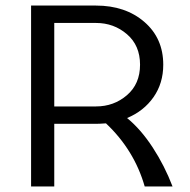

<svg xmlns="http://www.w3.org/2000/svg" viewBox="-20 -670 682 690"><path d="M175 -587.5V-287.5H325Q389.2 -287.5 436.2 -327.9Q483.3 -368.3 483.3 -437.5Q483.3 -506.7 436.2 -547.1Q389.2 -587.5 325 -587.5ZM175 -225V0H91.7V-225V-650H325Q430.8 -650 498.8 -591.2Q566.7 -532.5 566.7 -437.5Q566.7 -370.8 531.7 -320.8Q496.7 -270.8 436.7 -245.8Q485.8 -205.8 528.8 -140Q571.7 -74.2 600 0H500Q462.5 -130.8 360.8 -226.7Q337.5 -225 325 -225Z"/></svg>

Font: BoonBaan
Style: Regular
Weight: 400
Designer: Sungsit Sawaiwan
Foundry: FontUni
Version: Version 2.0